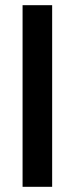

<svg xmlns="http://www.w3.org/2000/svg" viewBox="-20 -720 288 740"><path d="M67 0V-700H181V0Z"/></svg>

Font: Rethink Sans SemiBold
Style: Regular
Weight: 600
Designer: The Rethink Sans project authors (Hans Thiessen). DM Sans designed by Colophon Foundry.
Foundry: Rethink Communications LLC
Version: Version 1.001